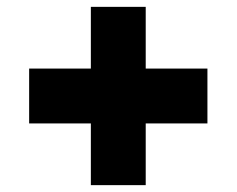

<svg xmlns="http://www.w3.org/2000/svg" viewBox="-20 -586 690 560"><path d="M65 -226V-386H585V-226ZM245 -46V-566H405V-46Z"/></svg>

Font: Azeret Mono Thin ExtraBold
Style: Regular
Weight: 800
Version: Version 1.002